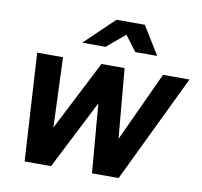

<svg xmlns="http://www.w3.org/2000/svg" viewBox="-81 -828 965 915"><g transform="rotate(10 401.0 -370.5)"><path d="M224 0H96L65 -521H190L203 -183L376 -521H488L518 -184L674 -521H802L551 0H422L394 -334ZM525 -605 469 -679 381 -605H268L410 -741H547L631 -605Z"/></g></svg>

Font: Red Hat Display
Style: Bold Italic
Weight: 700
Italic angle: -12°
Designer: Pentagram / MCKL
Foundry: Pentagram / MCKL
Version: Version 1.003; Red Hat Display Bold Italic